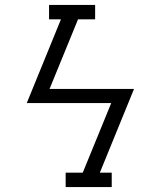

<svg xmlns="http://www.w3.org/2000/svg" viewBox="-20 -755 640 775"><path d="M245 0V-58H314L429 -339H88L226 -677H178V-735Q224 -735 270.5 -735Q317 -735 364 -735V-677H295L180 -396H521L383 -58H431V0Z"/></svg>

Font: Iosevka Slab Light Extended
Style: Italic
Weight: 300
Width: 7
Italic angle: -9°
Monospace: yes
Designer: Belleve Invis
Foundry: Belleve Invis
Version: Version 11.1.0; ttfautohint (v1.8.3)